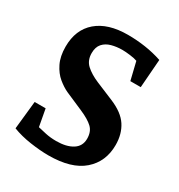

<svg xmlns="http://www.w3.org/2000/svg" viewBox="-154 -733 791 848"><g transform="rotate(30 241.5 -309.5)"><path d="M215 9Q173 9 122 1.5Q71 -6 30 -22L45 -165H101L117 -78Q133 -74 158.5 -68.5Q184 -63 213 -63Q265 -63 296 -82.5Q327 -102 327 -140Q327 -176 306 -196Q285 -216 241 -235L149 -275Q125 -286 100 -306.5Q75 -327 58 -361.5Q41 -396 41 -445Q41 -532 97 -580Q153 -628 254 -628Q299 -628 343 -621.5Q387 -615 429 -601L418 -456H365L343 -547Q330 -552 306 -555Q282 -558 266 -558Q237 -558 211.5 -551Q186 -544 170.5 -526.5Q155 -509 155 -478Q155 -441 179 -419Q203 -397 243 -380L334 -342Q397 -316 423.5 -275.5Q450 -235 450 -179Q450 -94 391 -42.5Q332 9 215 9Z"/></g></svg>

Font: Manuale
Style: Regular
Weight: 400
Designer: Eduardo Tunni / Pablo Cosgaya
Foundry: Eduardo Tunni / Pablo Cosgaya
Version: Version 1.002